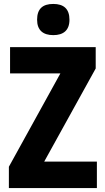

<svg xmlns="http://www.w3.org/2000/svg" viewBox="-20 -953 534 973"><path d="M250 -933C197 -933 168 -909 168 -853C168 -799 199 -775 250 -775C301 -775 332 -799 332 -853C332 -908 303 -933 250 -933ZM471 0V-134H204L465 -606V-714H31V-581H286L25 -108V0Z"/></svg>

Font: Noto Sans Georgian Condensed ExtraBold
Style: Regular
Weight: 800
Width: 3
Designer: Monotype Design Team, Akaki Razmadze
Foundry: Google LLC
Version: Version 2.005